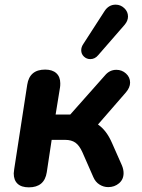

<svg xmlns="http://www.w3.org/2000/svg" viewBox="-20 -797 612 825"><path d="M39 -52Q40 -61 41 -70L97 -433Q107 -498 174 -498Q205 -498 222 -482.5Q239 -467 239 -439Q239 -428 238 -422L219 -305H282L431 -473Q451 -497 480 -497Q504 -497 521.5 -481Q539 -465 539 -442Q539 -421 521 -400L401 -262Q438 -237 462 -181L504 -86Q511 -69 511 -53Q511 -26 491.5 -9.5Q472 7 445 7Q425 7 407.5 -4Q390 -15 381 -36L334 -143Q321 -172 304 -184Q287 -196 260 -196H202L181 -57Q171 8 104 8Q72 8 55.5 -7.5Q39 -23 39 -52ZM368 -543Q352 -543 340.5 -554Q329 -565 329 -581Q329 -595 338 -608L429 -749Q447 -777 477 -777Q498 -777 514 -762Q530 -747 530 -726Q530 -708 516 -691L402 -560Q388 -543 368 -543Z"/></svg>

Font: SN Pro Bold
Style: Bold Italic
Weight: 700
Italic angle: -9°
Designer: Tobias Whetton
Foundry: Supernotes
Version: Version 1.003